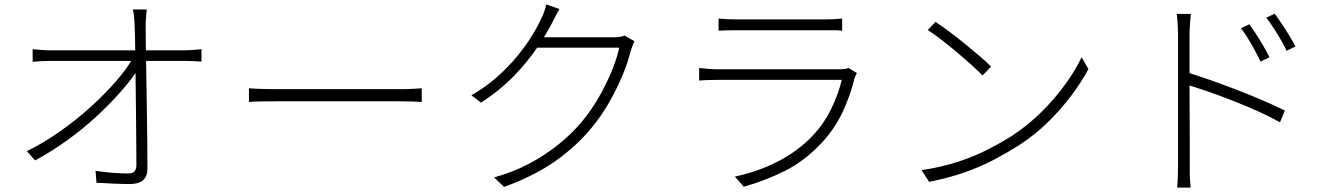

<svg xmlns="http://www.w3.org/2000/svg" viewBox="-20 -815 6040 870"><path d="M645 -772Q643 -753 641.5 -735.5Q640 -718 640 -699Q640 -680 640.5 -636.5Q641 -593 642 -535Q643 -477 644 -411Q645 -345 646 -279Q647 -213 647.5 -153.5Q648 -94 648 -49Q648 -15 627.5 2Q607 19 569 19Q536 19 493.5 17Q451 15 417 13L413 -41Q450 -35 489.5 -32Q529 -29 559 -29Q582 -29 590 -39Q598 -49 598 -68Q598 -105 597.5 -159.5Q597 -214 596.5 -278.5Q596 -343 595 -408.5Q594 -474 593.5 -533Q593 -592 592 -636Q591 -680 590 -699Q589 -726 587 -742.5Q585 -759 582 -772ZM128 -592Q151 -590 170 -588.5Q189 -587 210 -587Q219 -587 253.5 -587Q288 -587 339.5 -587Q391 -587 450.5 -587Q510 -587 570 -587Q630 -587 682.5 -587Q735 -587 771 -587Q807 -587 818 -587Q835 -587 857.5 -589Q880 -591 893 -592V-536Q878 -537 857.5 -538Q837 -539 819 -539Q808 -539 772.5 -539Q737 -539 684.5 -539Q632 -539 572 -539Q512 -539 451.5 -539Q391 -539 339.5 -539Q288 -539 253.5 -539Q219 -539 210 -539Q187 -539 168.5 -538Q150 -537 128 -535ZM102 -130Q182 -170 256 -222.5Q330 -275 393 -332.5Q456 -390 504.5 -445.5Q553 -501 580 -548H606L607 -504Q580 -460 532 -405Q484 -350 422 -292Q360 -234 287.5 -181.5Q215 -129 139 -88Z M1108 -415Q1121 -414 1139.5 -413Q1158 -412 1182 -411.5Q1206 -411 1235 -411Q1245 -411 1276.5 -411Q1308 -411 1353.5 -411Q1399 -411 1452 -411Q1505 -411 1558.5 -411Q1612 -411 1659.5 -411Q1707 -411 1741 -411Q1775 -411 1789 -411Q1828 -411 1852.5 -412.5Q1877 -414 1891 -415V-353Q1877 -354 1850.5 -355Q1824 -356 1790 -356Q1776 -356 1741.5 -356Q1707 -356 1660 -356Q1613 -356 1559.5 -356Q1506 -356 1453 -356Q1400 -356 1354.5 -356Q1309 -356 1277 -356Q1245 -356 1235 -356Q1194 -356 1161.5 -355.5Q1129 -355 1108 -353Z M2855 -628Q2850 -619 2845.5 -606Q2841 -593 2838 -585Q2825 -531 2799.5 -470.5Q2774 -410 2739 -349Q2704 -288 2659 -234Q2593 -154 2498.5 -86.5Q2404 -19 2264 32L2219 -11Q2305 -35 2377 -73Q2449 -111 2509.5 -159.5Q2570 -208 2616 -263Q2658 -313 2692 -372Q2726 -431 2750.5 -489.5Q2775 -548 2786 -599H2396L2419 -646Q2431 -646 2465.5 -646Q2500 -646 2545.5 -646Q2591 -646 2636.5 -646Q2682 -646 2715.5 -646Q2749 -646 2758 -646Q2776 -646 2789 -648Q2802 -650 2810 -654ZM2515 -774Q2506 -759 2497 -741Q2488 -723 2481 -710Q2454 -658 2411.5 -595.5Q2369 -533 2307.5 -469.5Q2246 -406 2160 -350L2116 -383Q2180 -420 2232 -466Q2284 -512 2323 -559.5Q2362 -607 2389.5 -651.5Q2417 -696 2432 -730Q2438 -740 2445 -759.5Q2452 -779 2455 -795Z M3236 -731Q3255 -729 3274.5 -728Q3294 -727 3317 -727Q3331 -727 3370.5 -727Q3410 -727 3461 -727Q3512 -727 3564 -727Q3616 -727 3657 -727Q3698 -727 3716 -727Q3739 -727 3759 -728Q3779 -729 3796 -731V-676Q3779 -678 3759 -678Q3739 -678 3715 -678Q3698 -678 3657.5 -678Q3617 -678 3565.5 -678Q3514 -678 3463 -678Q3412 -678 3372 -678Q3332 -678 3317 -678Q3295 -678 3275 -677.5Q3255 -677 3236 -676ZM3863 -484Q3860 -479 3857 -472.5Q3854 -466 3852 -461Q3835 -387 3799.5 -310.5Q3764 -234 3708 -173Q3628 -86 3536.5 -40.5Q3445 5 3350 31L3310 -15Q3412 -36 3505 -83.5Q3598 -131 3665 -203Q3714 -255 3747 -323Q3780 -391 3794 -453Q3783 -453 3750 -453Q3717 -453 3669.5 -453Q3622 -453 3567 -453Q3512 -453 3457 -453Q3402 -453 3355 -453Q3308 -453 3276 -453Q3244 -453 3234 -453Q3217 -453 3194.5 -452.5Q3172 -452 3148 -450V-507Q3173 -504 3194.5 -502.5Q3216 -501 3234 -501Q3243 -501 3274 -501Q3305 -501 3351.5 -501Q3398 -501 3452 -501Q3506 -501 3560 -501Q3614 -501 3660.5 -501Q3707 -501 3739 -501Q3771 -501 3780 -501Q3793 -501 3805.5 -502.5Q3818 -504 3825 -507Z M4219 -716Q4246 -698 4281 -672Q4316 -646 4352 -616.5Q4388 -587 4420 -560Q4452 -533 4471 -513L4432 -473Q4414 -492 4383.5 -519.5Q4353 -547 4317.5 -577Q4282 -607 4247 -634Q4212 -661 4184 -679ZM4156 -44Q4249 -58 4324 -83Q4399 -108 4459 -139Q4519 -170 4566 -200Q4638 -247 4699.5 -308Q4761 -369 4807.5 -433.5Q4854 -498 4881 -556L4912 -502Q4881 -444 4834.5 -382Q4788 -320 4729 -262Q4670 -204 4596 -156Q4547 -125 4487 -93Q4427 -61 4354 -35Q4281 -9 4190 9Z M5641 -705Q5653 -689 5670 -663Q5687 -637 5704 -608Q5721 -579 5732 -555L5692 -536Q5681 -559 5666 -586.5Q5651 -614 5635 -640.5Q5619 -667 5603 -687ZM5756 -753Q5768 -737 5785.5 -711Q5803 -685 5820.5 -656.5Q5838 -628 5850 -604L5810 -585Q5799 -608 5783.5 -635Q5768 -662 5751 -688Q5734 -714 5718 -735ZM5318 -72Q5318 -83 5318 -124Q5318 -165 5318 -224Q5318 -283 5318 -349Q5318 -415 5318 -477.5Q5318 -540 5318 -588Q5318 -636 5318 -657Q5318 -675 5316.5 -702.5Q5315 -730 5312 -752H5376Q5374 -731 5372 -702.5Q5370 -674 5370 -657Q5370 -611 5370 -552.5Q5370 -494 5370 -431Q5370 -368 5370.5 -307.5Q5371 -247 5371 -196.5Q5371 -146 5371 -112.5Q5371 -79 5371 -72Q5371 -55 5371 -35.5Q5371 -16 5372.5 2Q5374 20 5375 35H5314Q5316 14 5317 -15.5Q5318 -45 5318 -72ZM5359 -487Q5408 -472 5466.5 -451.5Q5525 -431 5585.5 -407.5Q5646 -384 5702 -360Q5758 -336 5802 -314L5780 -261Q5737 -285 5682 -310Q5627 -335 5568 -358Q5509 -381 5454.5 -400Q5400 -419 5359 -431Z"/></svg>

Font: Noto Sans SC Thin Light
Style: Regular
Weight: 300
Version: Version 2.004-H2;hotconv 1.0.118;makeotfexe 2.5.65603